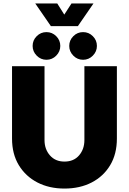

<svg xmlns="http://www.w3.org/2000/svg" viewBox="-20 -1085 752 1117"><path d="M355 12Q266 12 197.5 -23.5Q129 -59 89.5 -124Q50 -189 50 -279V-700H239V-270Q239 -217 270.5 -181Q302 -145 355 -145Q409 -145 440 -181Q471 -217 471 -270V-700H660V-279Q660 -189 621 -124Q582 -59 513.5 -23.5Q445 12 355 12ZM463.3 -737.2Q430.1 -737.2 406.5 -761.3Q382.8 -785.3 382.8 -817.7Q382.8 -850.9 406.5 -874.5Q430.1 -898.2 463.3 -898.2Q496.5 -898.2 520.1 -874.5Q543.8 -850.9 543.8 -817.7Q543.8 -785.3 520.1 -761.3Q496.5 -737.2 463.3 -737.2ZM250.3 -737.2Q217.1 -737.2 193.5 -761.3Q169.8 -785.3 169.8 -817.7Q169.8 -850.9 193.5 -874.5Q217.1 -898.2 250.3 -898.2Q283.5 -898.2 307.1 -874.5Q330.8 -850.9 330.8 -817.7Q330.8 -785.3 307.1 -761.3Q283.5 -737.2 250.3 -737.2ZM276 -933 185 -1065H313L354 -1000L396 -1065H524L433 -933Z"/></svg>

Font: MuseoModerno ExtraBold
Style: Regular
Weight: 800
Designer: Pablo Cosgaya, Héctor Gatti, Marcela Romero, and the Authors of The MuseoModerno Project.
Foundry: Omnibus-Type Team
Version: Version 1.001